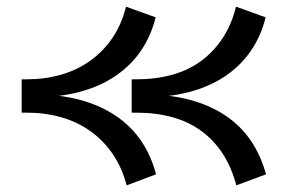

<svg xmlns="http://www.w3.org/2000/svg" viewBox="-20 -532 861 576"><path d="M689 24Q675 -29 649 -69.5Q623 -110 585.5 -138Q548 -166 498.5 -180Q449 -194 389 -194H375V-294H388Q448 -294 497.5 -308Q547 -322 584.5 -350Q622 -378 648.5 -418.5Q675 -459 688 -512L777 -480Q763 -424 733 -380Q703 -336 657 -304.5Q611 -273 549.5 -256.5Q488 -240 410 -240V-249Q488 -249 549.5 -232.5Q611 -216 657.5 -184.5Q704 -153 733.5 -108.5Q763 -64 778 -9ZM360 24Q346 -29 318.5 -69.5Q291 -110 252 -138Q213 -166 164.5 -180Q116 -194 59 -194H45V-294H59Q115 -294 163.5 -308Q212 -322 251 -350Q290 -378 317.5 -418.5Q345 -459 358 -512L447 -480Q433 -424 403 -380Q373 -336 327 -304.5Q281 -273 219.5 -256.5Q158 -240 80 -240V-249Q158 -249 219.5 -232.5Q281 -216 327.5 -184.5Q374 -153 404 -108.5Q434 -64 448 -9Z"/></svg>

Font: BioRhyme SemiBold
Style: Regular
Weight: 600
Designer: Aoife Mooney
Foundry: Aoife Mooney Type
Version: Version 1.600;gftools[0.9.33]